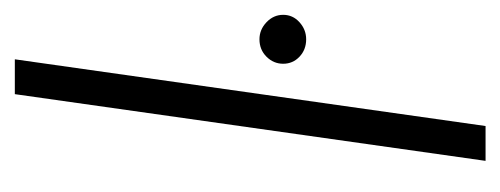

<svg xmlns="http://www.w3.org/2000/svg" viewBox="-228 -447 675 259"><g transform="rotate(-90 109.5 -317.5)"><path d="M22 0 112 -635H159L69 0ZM186 -242Q172 -242 162.5 -251Q153 -260 153 -273Q153 -286 162.5 -295.5Q172 -305 186 -305Q199 -305 209 -295.5Q219 -286 219 -273Q219 -260 209 -251Q199 -242 186 -242Z"/></g></svg>

Font: Alumni Sans Light
Style: Italic
Weight: 300
Italic angle: -8°
Version: Version 1.016